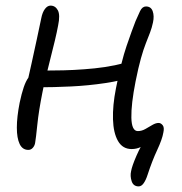

<svg xmlns="http://www.w3.org/2000/svg" viewBox="-20 -523 650 684"><path d="M81 11Q60 11 50 -10Q40 -31 40 -68.5Q40 -106 50 -157Q57 -190 64.5 -212Q72 -234 81.5 -247Q91 -260 104 -266Q114 -271 130 -271.5Q146 -272 170 -272Q243 -272 317 -279.5Q391 -287 460 -309L465 -253Q415 -236 355 -227Q295 -218 233 -215Q171 -212 115 -212L74 -215Q83 -254 92.5 -297.5Q102 -341 111 -382.5Q120 -424 127 -458Q131 -479 140 -491Q149 -503 160 -503Q177 -503 186 -486.5Q195 -470 187 -432Q183 -410 175.5 -378.5Q168 -347 159 -312Q150 -277 142.5 -245.5Q135 -214 131 -193Q118 -128 113 -79Q108 -30 105 -13Q103 -3 96.5 4Q90 11 81 11ZM474 141Q455 141 449 122.5Q443 104 447 87Q450 69 466.5 31Q483 -7 506 -39L515 -21Q496 -6 481 1Q466 8 449 8Q417 8 400.5 -20.5Q384 -49 382.5 -98Q381 -147 393 -208Q412 -304 431 -359.5Q450 -415 463 -448Q471 -467 479 -483.5Q487 -500 500 -500Q518 -500 524 -483Q530 -466 525 -443Q521 -424 514.5 -407Q508 -390 499.5 -368.5Q491 -347 482 -315Q473 -283 463 -233Q447 -152 448 -104Q449 -56 471 -56Q485 -56 498 -63.5Q511 -71 523 -78Q535 -85 545 -85Q553 -85 559.5 -77Q566 -69 562 -51Q558 -27 540 11.5Q522 50 506 99Q500 118 492 129.5Q484 141 474 141Z"/></svg>

Font: Shantell Sans Light
Style: Italic
Weight: 300
Italic angle: -11°
Designer: Stephen Nixon, Anya Danilova, Shantell Martin
Foundry: Arrow Type
Version: Version 1.008;[ac192a2d6]